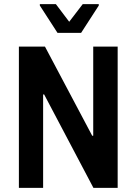

<svg xmlns="http://www.w3.org/2000/svg" viewBox="-20 -915 664 935"><path d="M72 0V-688H199L429 -254H434V-688H553V0H435L195 -455H190V0ZM260 -755 174 -888V-895H252L317 -809L383 -895H461V-888L375 -755Z"/></svg>

Font: Saira SemiCondensed SemiBold
Style: Regular
Weight: 600
Width: 4
Designer: Hector Gatti with collaboration of the Omnibus-Type team
Foundry: Omnibus-Type
Version: Version 1.101